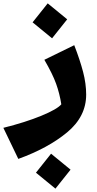

<svg xmlns="http://www.w3.org/2000/svg" viewBox="-100 -675 578 1143"><path d="M-80 86Q52 53 146.5 14Q241 -25 265 -54Q255 -118 234 -176.5Q213 -235 164 -319L342 -406Q376 -318 394.5 -247.5Q413 -177 413 -112Q413 19 299.5 113Q186 207 9 271ZM114 353 204 240 320 335 230 448ZM94 -542 184 -655 300 -560 210 -447Z"/></svg>

Font: FiraGO Heavy
Style: Italic
Weight: 900
Italic angle: -8°
Designer: bBox Type GmbH
Foundry: bBox Type GmbH
Version: Version 1.001